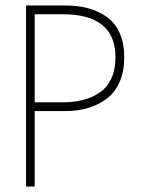

<svg xmlns="http://www.w3.org/2000/svg" viewBox="-20 -680 529 700"><path d="M75 -660H217Q264 -660 302 -649.8Q340 -639.5 370 -617.8Q400 -596 416.5 -558.8Q433 -521.5 433 -471Q433 -420.5 416.5 -382.2Q400 -344 370 -321Q340 -298 301.8 -286.5Q263.5 -275 217 -275H106.5V0H75ZM106.5 -307H209Q250 -307 283.5 -315.8Q317 -324.5 344 -343Q371 -361.5 386 -394Q401 -426.5 401 -471Q401 -628 209 -628H106.5Z"/></svg>

Font: League Spartan ExtraLight
Style: Regular
Weight: 200
Foundry: The League of Moveable Type
Version: Version 2.002